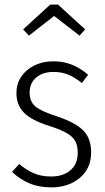

<svg xmlns="http://www.w3.org/2000/svg" viewBox="-20 -799 455 830"><path d="M361 -476 334 -440Q303 -465 274.5 -476.5Q246 -488 211 -488Q165 -488 136.5 -464Q108 -440 108 -398Q108 -360 133 -339Q158 -318 223 -297Q303 -271 338.5 -236.5Q374 -202 374 -140Q374 -71 325 -30Q276 11 202 11Q148 11 107 -6.5Q66 -24 32 -56L63 -90Q95 -63 127.5 -49.5Q160 -36 201 -36Q253 -36 284.5 -63Q316 -90 316 -138Q316 -170 305 -189.5Q294 -209 268 -224Q242 -239 192 -255Q116 -279 83.5 -312Q51 -345 51 -397Q51 -436 71.5 -467Q92 -498 128.5 -516Q165 -534 210 -534Q254 -534 290.5 -519.5Q327 -505 361 -476ZM80 -672 197 -779H231L348 -672L324 -645L214 -730L105 -645Z"/></svg>

Font: Fira Sans Condensed Light
Style: Regular
Weight: 300
Width: 3
Designer: bBox Type GmbH & Carrois Corporate GbR & Edenspiekermann AG
Foundry: bBox Type GmbH & Carrois Corporate GbR & Edenspiekermann AG
Version: Version 4.301